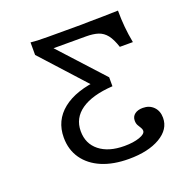

<svg xmlns="http://www.w3.org/2000/svg" viewBox="-112 -516 785 812"><g transform="rotate(-20 280.0 -110.0)"><path d="M333.9 192.7Q263.7 192.7 212.5 171Q161.3 149.2 133.1 108.9Q104.8 68.5 104.8 13.7Q104.8 -62.9 163.3 -109.7Q221.8 -156.5 331.5 -166.1L310.5 -136.3L110.5 -356.5V-412.9Q124.2 -411.3 141.5 -410.5Q158.9 -409.7 187.5 -409.7Q216.1 -409.7 262.9 -409.7H339.5L376.6 -410.5Q408.9 -410.5 440.3 -411.3Q471.8 -412.1 504 -412.9Q504 -373.4 507.3 -338.7Q510.5 -304 517.7 -266.1H458.9Q446.8 -303.2 431.5 -322.6Q416.1 -341.9 394.4 -349.2Q372.6 -356.5 339.5 -356.5H193.5L372.6 -160.5V-120.2Q279.8 -114.5 230.6 -80.2Q181.5 -46 181.5 12.9Q181.5 69.4 222.6 102Q263.7 134.7 334.7 134.7Q375 134.7 402.8 125Q430.6 115.3 430.6 100.8Q430.6 93.5 425.8 86.3Q421 79 416.1 70.2Q411.3 61.3 411.3 49.2Q411.3 30.6 425 20.2Q438.7 9.7 461.3 9.7Q491.1 9.7 509.7 28.6Q528.2 47.6 528.2 78.2Q528.2 129.8 474.6 161.3Q421 192.7 333.9 192.7Z"/></g></svg>

Font: Playfair 5pt SemiExpanded Light
Style: Regular
Weight: 300
Width: 6
Designer: Claus Eggers Sørensen
Foundry: Claus Eggers Sørensen
Version: Version 2.203